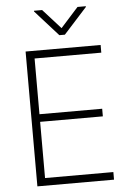

<svg xmlns="http://www.w3.org/2000/svg" viewBox="-62 -987 696 1032"><g transform="rotate(-5 286.5 -471.0)"><path d="M97.2 0V-727.5H502V-686H142.1V-385.3H480.5V-344.2H142.1V-41H510.7V0ZM205.1 -941.9 300.8 -835.9 396 -941.9H440.9V-938L315.4 -799.3H285.6L161.1 -938V-941.9Z"/></g></svg>

Font: Inter Tight ExtraLight
Style: Regular
Weight: 250
Designer: Rasmus Andersson
Foundry: rsms
Version: Version 3.004